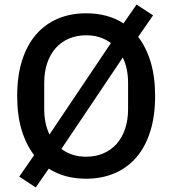

<svg xmlns="http://www.w3.org/2000/svg" viewBox="-20 -768 752 838"><path d="M356 12Q261 12 193 -32L136 50L64 3L129 -91Q94 -136 74.5 -200.5Q55 -265 55 -349Q55 -437 76.5 -504.5Q98 -572 137.5 -617.5Q177 -663 232.5 -686.5Q288 -710 356 -710Q451 -710 519 -666L576 -748L648 -701L583 -607Q618 -562 637.5 -497.5Q657 -433 657 -349Q657 -261 635.5 -193.5Q614 -126 574.5 -80.5Q535 -35 479.5 -11.5Q424 12 356 12ZM173 -292Q173 -229 196 -181L464 -580Q419 -614 356 -614Q315 -614 281 -599.5Q247 -585 223 -558Q199 -531 186 -492.5Q173 -454 173 -406ZM539 -406Q539 -469 516 -517L248 -118Q293 -84 356 -84Q397 -84 431 -98.5Q465 -113 489 -140Q513 -167 526 -205.5Q539 -244 539 -292Z"/></svg>

Font: IBM Plex Sans Hebrew Medm
Style: Regular
Weight: 500
Designer: Mike Abbink, Paul van der Laan, Pieter van Rosmalen, Yanek Iontef
Foundry: Bold Monday
Version: Version 1.3